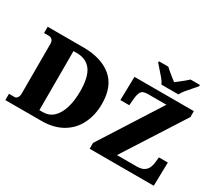

<svg xmlns="http://www.w3.org/2000/svg" viewBox="-158 -1275 1834 1619"><g transform="rotate(30 758.5 -465.5)"><path d="M21 0V-61H74Q92 -61 102.5 -77Q113 -93 113 -115V-599Q113 -627 100 -640Q87 -653 66 -653H21V-714H369Q543 -714 643 -631.5Q743 -549 743 -379Q743 -270 700.5 -184Q658 -98 574.5 -49Q491 0 369 0ZM345 -70Q406 -70 447 -108.5Q488 -147 509.5 -216.5Q531 -286 531 -379Q531 -519 483.5 -582Q436 -645 346 -645H312V-70ZM842 0V-57L1217 -645H1035Q986 -645 971.5 -619.5Q957 -594 953 -547L948 -485H861L866 -714H1444V-656L1068 -69H1258Q1307 -69 1332 -86Q1357 -103 1367 -129Q1377 -155 1379 -182L1384 -229H1471L1466 0ZM1096 -771Q1086 -794 1064 -820.5Q1042 -847 1018.5 -873Q995 -899 979 -918V-931H1070Q1081 -921 1100.5 -904Q1120 -887 1141.5 -870.5Q1163 -854 1178 -842Q1193 -854 1214.5 -870.5Q1236 -887 1256.5 -904Q1277 -921 1287 -931H1378V-918Q1363 -899 1339 -873Q1315 -847 1293.5 -820.5Q1272 -794 1261 -771Z"/></g></svg>

Font: Noto Serif Black
Style: Regular
Weight: 900
Designer: Monotype Design Team
Foundry: Monotype Imaging Inc.
Version: Version 2.014; ttfautohint (v1.8.4.7-5d5b)